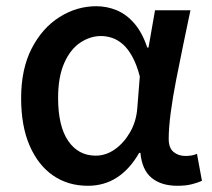

<svg xmlns="http://www.w3.org/2000/svg" viewBox="-20 -584 682 618"><path d="M263 14Q199 14 151 -19Q103 -52 75.5 -115Q48 -178 48 -268Q48 -362 82 -428Q116 -494 171.5 -529Q227 -564 290 -564Q324 -564 355.5 -551Q387 -538 412.5 -508.5Q438 -479 454 -431H458L479 -551H593Q582 -499 570 -441Q558 -383 547 -327Q536 -271 529.5 -221.5Q523 -172 523 -137Q523 -108 538.5 -95Q554 -82 577 -82Q586 -82 596 -83.5Q606 -85 614 -89L630 -2Q617 4 597.5 9Q578 14 551 14Q499 14 468 -11.5Q437 -37 432 -92H428Q367 14 263 14ZM288 -83Q321 -83 350 -103.5Q379 -124 399 -159Q419 -194 422 -237L430 -338Q420 -376 406 -401.5Q392 -427 375.5 -441.5Q359 -456 341 -462Q323 -468 305 -468Q270 -468 238 -446.5Q206 -425 186.5 -380.5Q167 -336 167 -269Q167 -178 199.5 -130.5Q232 -83 288 -83Z"/></svg>

Font: Noto Sans SC Medium
Style: Regular
Weight: 500
Designer: Ryoko NISHIZUKA  (kana, bopomofo & ideographs); Paul D. Hunt (Latin, Greek & Cyrillic); Sandoll Communications , Soo-you
Foundry: Adobe
Version: Version 2.004-H2;hotconv 1.0.118;makeotfexe 2.5.65603